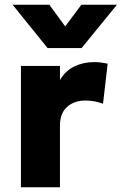

<svg xmlns="http://www.w3.org/2000/svg" viewBox="-20 -787 512 807"><path d="M68 0V-510H232V-450.5Q255 -490 293 -508Q331 -526 375.5 -526Q392.5 -526 405.8 -524Q419 -522 432.5 -519.5L413 -351Q376.5 -364.5 339 -364.5Q292.5 -364.5 262.2 -337.8Q232 -311 232 -259.5V0ZM180 -585 33 -767H187.5L254 -676L322 -767H471.5L323 -585Z"/></svg>

Font: Geologica
Style: Bold
Weight: 700
Designer: Sindre Bremnes, Frode Helland
Foundry: Monokrom Skriftforlag AS
Version: Version 1.010; ttfautohint (v1.8.4.7-5d5b);gftools[0.9.28]